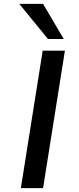

<svg xmlns="http://www.w3.org/2000/svg" viewBox="-20 -965 407 985"><path d="M87 0 199 -705H313L201 0ZM226 -765 79 -945H201L307 -765Z"/></svg>

Font: Nunito Sans 7pt Expanded Medium
Style: Italic
Weight: 500
Width: 7
Italic angle: -9°
Designer: Vernon Adams
Foundry: Vernon Adams
Version: Version 3.101;gftools[0.9.27]